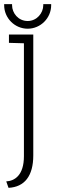

<svg xmlns="http://www.w3.org/2000/svg" viewBox="-22 -866 302 923"><path d="M21 -700V-660L93 -658V-115C93 -22 47 4 8 6L19 37C96 33 138 -20 138 -119V-700ZM-2 -846V-841C-2 -779 49 -728 111 -728C173 -728 224 -779 224 -841V-846H186V-841C186 -803 155 -765 111 -765C66 -765 36 -803 36 -841V-846Z"/></svg>

Font: Advent Pro
Style: Light
Weight: 300
Designer: Andreas Kalpakidis
Foundry: Andreas Kalpakidis
Version: Version 2.002 2007